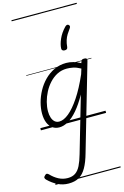

<svg xmlns="http://www.w3.org/2000/svg" viewBox="-290 -1096 1099 1701"><g transform="rotate(-15 259.5 -245.5)"><path d="M117 519Q64 519 18 496Q-28 473 -67 435Q-78 425 -79 415Q-80 405 -68 395Q-58 384 -50 385Q-42 386 -33 394Q1 430 39.5 450Q78 470 122 470Q164 470 192 451Q220 432 239.5 393Q259 354 276 294L424 -215Q379 -135 335 -83.5Q291 -32 248.5 -7.5Q206 17 166 17Q130 17 103.5 -2Q77 -21 62.5 -56.5Q48 -92 48 -141Q48 -188 61.5 -239.5Q75 -291 102 -341Q129 -391 168.5 -431Q208 -471 258.5 -495Q309 -519 370 -519Q401 -519 435.5 -509.5Q470 -500 500 -482L505 -497Q508 -507 514.5 -511Q521 -515 534 -515Q551 -515 556 -508Q561 -501 558 -489L330 297Q308 376 280 425Q252 474 213.5 496.5Q175 519 117 519ZM179 -33Q219 -33 267 -72Q315 -111 368 -190Q421 -269 473 -388L488 -436Q450 -457 419.5 -463Q389 -469 362 -469Q314 -469 274.5 -449Q235 -429 203 -394.5Q171 -360 149 -317.5Q127 -275 115.5 -230.5Q104 -186 104 -146Q104 -113 112.5 -87.5Q121 -62 137.5 -47.5Q154 -33 179 -33ZM479 -839Q486 -833 487 -825.5Q488 -818 482 -809Q464 -785 450 -762.5Q436 -740 427.5 -713.5Q419 -687 416 -653Q415 -641 408 -635.5Q401 -630 388 -630Q375 -630 367.5 -636.5Q360 -643 361 -654Q362 -690 383 -738.5Q404 -787 446 -831Q454 -839 462 -842Q470 -845 479 -839ZM0 490H598V500H0ZM0 -20H598V0H0ZM0 -505H598V-500H0ZM0 -1010H598V-1000H0Z"/></g></svg>

Font: Playwrite AU NSW Guides
Style: Regular
Weight: 400
Designer: Veronika Burian, José Scaglione
Foundry: TypeTogether
Version: Version 1.003